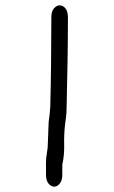

<svg xmlns="http://www.w3.org/2000/svg" viewBox="-20 -717 426 718"><path d="M183 -19Q171 -19 161.5 -30.5Q152 -42 152 -64V-108Q152 -127 155.5 -145.5Q159 -164 159 -183Q160 -203 160.5 -223Q161 -243 162 -261Q164 -276 165.5 -288.5Q167 -301 168 -317Q170 -394 171 -483.5Q172 -573 172 -652Q172 -675 182 -686Q192 -697 203 -697Q215 -697 224.5 -686Q234 -675 234 -652Q234 -572 232.5 -481.5Q231 -391 229 -313Q229 -294 227 -280Q225 -266 223 -249Q219 -212 220 -175Q221 -138 213 -101V-64Q213 -42 203.5 -30.5Q194 -19 183 -19Z"/></svg>

Font: Fuzzy Bubbles
Style: Regular
Weight: 400
Designer: Robert E. Leuschke
Foundry: Robert E. Leuschke
Version: Version 1.010; ttfautohint (v1.8.3)